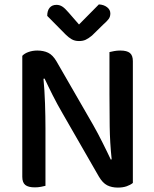

<svg xmlns="http://www.w3.org/2000/svg" viewBox="-20 -843 699 870"><path d="M582 -14Q571 -5 554 1Q537 7 514 7Q486 7 465.5 -3.5Q445 -14 428 -43L263 -330Q252 -349 240.5 -370Q229 -391 218.5 -412Q208 -433 198.5 -452.5Q189 -472 182 -487L177 -486Q182 -434 184 -374.5Q186 -315 186 -262V-1Q179 1 165.5 3.5Q152 6 138 6Q108 6 94.5 -5Q81 -16 81 -42V-590Q91 -601 109.5 -607.5Q128 -614 149 -614Q177 -614 198 -604Q219 -594 236 -565L402 -277Q413 -258 424 -237Q435 -216 445.5 -195Q456 -174 465.5 -154.5Q475 -135 482 -120L486 -121Q478 -197 477 -271.5Q476 -346 476 -417V-607Q484 -609 497 -611.5Q510 -614 525 -614Q555 -614 568.5 -603Q582 -592 582 -566ZM428 -823Q450 -822 465 -810.5Q480 -799 480 -782Q480 -767 472 -756.5Q464 -746 448 -732L397 -682Q380 -668 367.5 -662.5Q355 -657 338 -657Q319 -657 305 -665Q291 -673 277 -687L194 -771Q194 -795 205 -808Q216 -821 236 -821Q250 -821 262 -813.5Q274 -806 291 -786L338 -732Z"/></svg>

Font: Baloo Da 2 Medium
Style: Regular
Weight: 500
Designer: Noopur Datye, Sulekha Rajkumar and Ek Type
Foundry: Ek Type
Version: Version 1.640;hotconv 1.0.111;makeotfexe 2.5.65597; ttfautoh